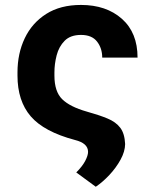

<svg xmlns="http://www.w3.org/2000/svg" viewBox="-20 -558 615 762"><path d="M301.5 -538.4Q401.6 -538.4 463.8 -483.3Q525.9 -428.3 525.9 -329.5H385.7Q385.7 -366.5 365.2 -392.9Q344.8 -419.4 301.5 -419.4Q259.6 -419.4 236.7 -396.3Q213.8 -373.2 204.9 -338.8Q196 -304.3 196 -270.6V-257.8Q196 -194.6 226.7 -164.4Q257.5 -134.2 323.5 -115.4Q373.2 -101.6 406.6 -87.7Q440 -73.9 457.4 -50.8Q474.8 -27.7 476.6 13.8Q476.2 43.3 458.5 75.6Q440.7 108 414.1 136.4Q387.4 164.8 360.1 183.2L282.7 126.4Q306.8 102.3 318.2 80.6Q329.5 58.9 329.5 44.7Q329.5 10.3 277.3 -2.5Q154.5 -35.2 101.9 -96.4Q49.4 -157.7 49.4 -257.8V-270.6Q49.4 -345.9 78.3 -406.4Q107.2 -467 163.4 -502.7Q219.5 -538.4 301.5 -538.4Z"/></svg>

Font: Inter UI
Style: Bold
Weight: 700
Designer: Rasmus Andersson
Foundry: rsms
Version: 3.2;8d6f07862